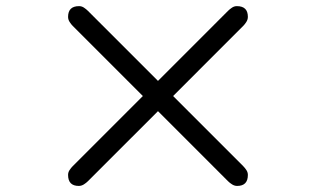

<svg xmlns="http://www.w3.org/2000/svg" viewBox="-20 -696 1040 632"><path d="M239.3 -84Q204.1 -84 204.1 -120.1Q204.1 -128.9 209 -136.2Q213.9 -143.6 219.7 -149.4L450.2 -379.9L219.7 -610.4Q213.9 -616.2 209 -624Q204.1 -631.8 204.1 -640.6Q204.1 -675.8 240.2 -675.8Q249 -675.8 256.3 -670.9Q263.7 -666 269.5 -660.2L500 -429.7L730.5 -660.2Q736.3 -666 743.7 -670.9Q751 -675.8 759.8 -675.8Q795.9 -675.8 795.9 -640.6Q795.9 -631.8 791 -624Q786.1 -616.2 780.3 -610.4L549.8 -379.9L780.3 -149.4Q786.1 -143.6 791 -136.2Q795.9 -128.9 795.9 -120.1Q795.9 -84 760.7 -84Q752 -84 744.1 -88.9Q736.3 -93.8 730.5 -99.6L500 -330.1L269.5 -99.6Q263.7 -93.8 255.9 -88.9Q248 -84 239.3 -84Z"/></svg>

Font: Kosugi Maru
Style: Regular
Weight: 400
Designer: MOTOYA
Version: Version 4.002